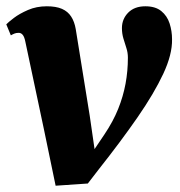

<svg xmlns="http://www.w3.org/2000/svg" viewBox="-24 -581 573 611"><path d="M56.5 -449Q53.5 -464 48.2 -470.2Q43 -476.5 35.5 -476.5Q27.5 -476.5 22 -474.2Q16.5 -472 10.5 -468.5L-4 -503.5Q2 -510 20 -523.8Q38 -537.5 65 -549.2Q92 -561 125 -561Q154.5 -561 173.2 -552.8Q192 -544.5 202.5 -528.2Q213 -512 217 -488.5L261.5 -213L285 -50.5L241.5 -54L308.5 -153.5Q336 -194.5 352 -234.2Q368 -274 375.5 -314.5Q383 -355 383 -397.5Q383 -413.5 378.2 -428Q373.5 -442.5 368.8 -458.2Q364 -474 364 -491.5Q364 -520.5 384 -540.8Q404 -561 438.5 -561Q470.5 -561 489.2 -545.8Q508 -530.5 515.8 -506.2Q523.5 -482 523.5 -456Q524.5 -408 495.5 -346Q466.5 -284 413.8 -207.8Q361 -131.5 289 -40.5L255.5 3L153 10L116 -168.5Z"/></svg>

Font: Merriweather 36pt Black
Style: Italic
Weight: 900
Italic angle: -7.8°
Version: Version 2.101